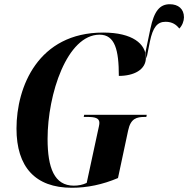

<svg xmlns="http://www.w3.org/2000/svg" viewBox="-20 -878 890 908"><path d="M673 -602 689 -682C703 -749 724 -775 763 -775C795 -775 814 -761 828 -743C842 -757 850 -779 850 -796C850 -836 823 -858 783 -858C737 -858 709 -828 691 -741L668 -631ZM320 10C392 10 465 -5 538 -36L586 -261C598 -318 626 -325 665 -325H672L674 -335H378L376 -325H392C429 -325 450 -320 450 -297C450 -287 446 -273 442 -254L390 -13C371 -4 351 0 329 0C237 0 205 -84 205 -221C205 -433 297 -714 451 -714C524 -714 542 -641 542 -519C613 -519 670 -548 670 -605C670 -670 607 -724 468 -724C160 -724 58 -467 58 -270C58 -89 146 10 320 10Z"/></svg>

Font: Noto Serif Display Condensed
Style: Bold Italic
Weight: 700
Width: 3
Italic angle: -12°
Designer: Monotype Design Team
Foundry: Monotype Imaging Inc.
Version: Version 2.009